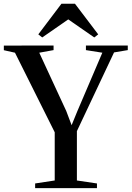

<svg xmlns="http://www.w3.org/2000/svg" viewBox="-36 -980 686 1000"><path d="M249 -40V-291L42 -705.5L-16 -718.5V-742.5L243 -743V-719L168.5 -705.5L309 -402L337 -328L366 -399L497 -705.5L411.5 -719V-743H629.5V-719L558 -707L364.5 -297V-40L469 -24.5V0H147V-24.5ZM184 -785 163.5 -801 284 -960.5H354.5L475.5 -801L455 -785L319.5 -879Z"/></svg>

Font: Merriweather 120pt Medium
Style: Regular
Weight: 500
Version: Version 2.100